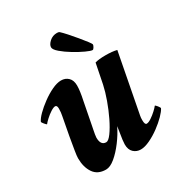

<svg xmlns="http://www.w3.org/2000/svg" viewBox="-154 -742 809 859"><g transform="rotate(-30 250.5 -312.0)"><path d="M147.5 7.8Q104.5 7.8 84 -22.5Q63.5 -52.7 63.5 -98.6Q63.5 -110.4 67.9 -136.7Q72.3 -163.1 79.1 -203.1L96.7 -296.9Q98.6 -306.6 99.6 -314.9Q100.6 -323.2 100.6 -334Q100.6 -351.6 90.8 -351.6Q82 -351.6 66.9 -341.8Q51.8 -332 38.6 -319.8Q25.4 -307.6 19.5 -299.8Q17.6 -299.8 9.3 -309.6Q1 -319.3 1 -323.2Q6.8 -336.9 25.9 -356Q44.9 -375 70.8 -394Q96.7 -413.1 123.5 -425.8Q150.4 -438.5 170.9 -438.5Q193.4 -438.5 208 -424.3Q222.7 -410.2 222.7 -382.8Q222.7 -369.1 220.2 -351.1Q217.8 -333 212.9 -310.5L190.4 -194.3Q189.5 -189.5 187 -177.2Q184.6 -165 182.6 -153.8Q180.7 -142.6 180.7 -137.7Q180.7 -97.7 209 -97.7Q220.7 -97.7 237.8 -121.1Q254.9 -144.5 272.5 -180.7Q290 -216.8 304.2 -256.3Q318.4 -295.9 325.2 -328.1L345.7 -430.7Q365.2 -436.5 400.4 -436.5Q434.6 -436.5 458 -430.7L399.4 -125Q398.4 -120.1 397.9 -114.7Q397.5 -109.4 397.5 -102.5Q397.5 -79.1 407.2 -79.1Q417 -79.1 431.6 -88.9Q446.3 -98.6 460 -111.3Q473.6 -124 478.5 -130.9Q481.4 -130.9 489.3 -121.1Q497.1 -111.3 497.1 -107.4Q491.2 -94.7 472.2 -75.2Q453.1 -55.7 427.2 -36.6Q401.4 -17.6 374.5 -4.9Q347.7 7.8 327.1 7.8Q305.7 7.8 290.5 -6.3Q275.4 -20.5 275.4 -47.9Q275.4 -55.7 277.3 -71.3Q279.3 -86.9 283.2 -110.4Q283.2 -111.3 287.1 -135.7Q270.5 -101.6 245.6 -68.4Q220.7 -35.2 194.8 -13.7Q168.9 7.8 147.5 7.8ZM362.3 -485.4Q353.5 -485.4 329.1 -496.6Q304.7 -507.8 276.4 -524.9Q248 -542 227.5 -559.6Q207 -577.1 207 -588.9Q207 -602.5 223.1 -617.2Q239.3 -631.8 261.7 -631.8Q270.5 -631.8 274.4 -628.9Q285.2 -619.1 301.8 -600.6Q318.4 -582 335.4 -561.5Q352.5 -541 364.3 -525.4Q376 -509.8 376 -506.8Q376 -502 371.1 -493.7Q366.2 -485.4 362.3 -485.4Z"/></g></svg>

Font: Crimson Text
Style: Bold Italic
Weight: 700
Italic angle: -11°
Designer: Sebastian Kosch
Foundry: Sebastian Kosch
Version: Version 1.100; ttfautohint (v1.8.4)